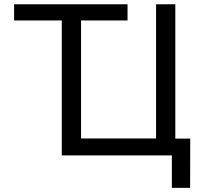

<svg xmlns="http://www.w3.org/2000/svg" viewBox="-20 -748 956 924"><path d="M47.9 -649.4V-727.5H593.8V-649.4H370.1V-81.5H731V-727.5H823.7V-81.1H895.5L895 156.2H807.1V0H277.3V-649.4Z"/></svg>

Font: Inter-Regular
Style: Regular
Weight: 400
Designer: Rasmus Andersson
Foundry: rsms
Version: Version 4.000;git-a52131595